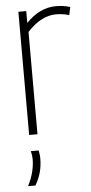

<svg xmlns="http://www.w3.org/2000/svg" viewBox="-54 -574 390 826"><g transform="rotate(-5 140.5 -161.5)"><path d="M91 -532V-481Q150 -542 220 -542Q253 -542 281 -533L274 -499Q245 -507 217 -507Q187 -507 156.5 -492Q126 -477 93 -442V0H57V-532ZM33 219Q49 188 56 159.5Q63 131 63 105Q63 88 58 70H92Q93 77 94.5 85.5Q96 94 96 104Q96 136 88.5 164Q81 192 65 219Z"/></g></svg>

Font: Georama SemiCondensed ExtraLight
Style: Regular
Weight: 200
Width: 4
Designer: Jean-Baptiste Levee
Foundry: Production Type
Version: Version 1.000